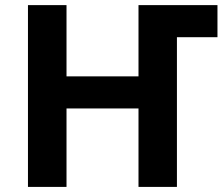

<svg xmlns="http://www.w3.org/2000/svg" viewBox="-20 -734 874 754"><path d="M89.8 0V-713.9H241.2V-434.1H523.9V-713.9H834V-587.9H674.8V0H523.9V-308.1H241.2V0Z"/></svg>

Font: Wonky
Style: Regular
Weight: 400
Designer: Monotype Design Team
Foundry: Monotype Imaging Inc.
Version: Version 3.000